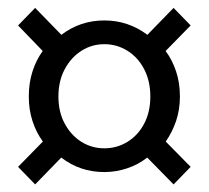

<svg xmlns="http://www.w3.org/2000/svg" viewBox="-20 -577 537 494"><path d="M70.4 -102.5 26.5 -147.7 90.3 -212.8Q73 -236.4 63.6 -265.6Q54.1 -294.8 54.1 -328.7Q54.1 -363.9 63.6 -393.2Q73 -422.6 89.9 -445.8L26.5 -511.5L70.4 -556.7L137.9 -487.4Q186.5 -524.4 248.5 -524.4Q309.9 -524.4 359.2 -487.4L426.6 -556.7L470.5 -511.5L406.1 -445.8Q423.4 -422.6 433.1 -393.2Q442.9 -363.9 442.9 -328.7Q442.9 -294.8 433 -265.6Q423 -236.4 406.4 -212.8L470.5 -147.7L426.6 -102.5L358.8 -171.6Q335.8 -153.4 307 -143.9Q278.2 -134.3 248.5 -134.3Q185.8 -134.3 137.6 -171.6ZM248.5 -195.4Q280.9 -195.4 308 -212.1Q335.1 -228.7 350.9 -258.8Q366.8 -288.8 366.8 -328.7Q366.8 -368.6 350.9 -399Q335.1 -429.4 308 -446.3Q280.9 -463.3 248.5 -463.3Q216.1 -463.3 189.5 -446.3Q162.9 -429.4 146.6 -399Q130.3 -368.6 130.3 -328.7Q130.3 -288.8 146.6 -258.8Q162.9 -228.7 189.5 -212.1Q216.1 -195.4 248.5 -195.4Z"/></svg>

Font: Source Sans 3
Style: Regular
Weight: 200
Designer: Paul D. Hunt
Foundry: Adobe
Version: Version 3.046;hotconv 1.0.118;makeotfexe 2.5.65603